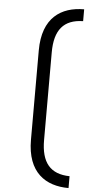

<svg xmlns="http://www.w3.org/2000/svg" viewBox="-67 -845 537 1130"><g transform="rotate(5 201.5 -280.0)"><path d="M138 -16C138 178 248 248 383 248V178C269 176 215 112 215 -21V-539C215 -672 269 -736 383 -738V-808C248 -808 138 -738 138 -544Z"/></g></svg>

Font: Space Text
Style: Regular
Weight: 400
Designer: Florian Karsten (Space Text), Colophon Foundry (Space Mono)
Foundry: Florian Karsten
Version: Version 1.003;PS 001.003;hotconv 1.0.88;makeotf.lib2.5.64775